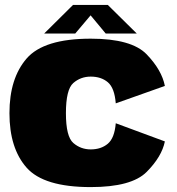

<svg xmlns="http://www.w3.org/2000/svg" viewBox="-20 -756 722 782"><path d="M349.5 6Q516 6 577.5 -56Q639 -118 651.5 -180L451.5 -254Q446.5 -193.5 419 -170.5Q391.5 -147.5 349.5 -147.5Q309 -147.5 278.8 -173.5Q248.5 -199.5 248.5 -295Q248.5 -391.5 278.5 -417.8Q308.5 -444 349.5 -444Q392 -444 419.2 -421Q446.5 -398 451.5 -335L651.5 -406Q639 -470.5 577.5 -534.5Q516 -598.5 349.5 -598.5Q158.5 -598.5 88.5 -517.8Q18.5 -437 18.5 -295Q18.5 -152 88.5 -73Q158.5 6 349.5 6ZM160 -619.5H286.5L349 -693.5L410.5 -619.5H537L419 -736H277.5Z"/></svg>

Font: Anybody Thin Black
Style: Regular
Weight: 900
Version: Version 1.113;gftools[0.9.25]